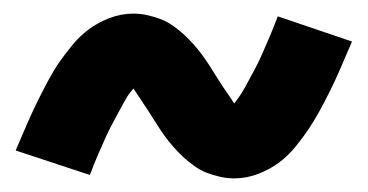

<svg xmlns="http://www.w3.org/2000/svg" viewBox="-20 -440 540 282"><path d="M324 -178Q313 -178 302.5 -180.5Q292 -183 283 -186.5Q274 -190 265 -196.5Q256 -203 249 -209.5Q242 -216 234.5 -224.5Q227 -233 221 -241.5Q215 -250 210 -258Q205 -266 198.5 -276Q192 -286 186 -295Q180 -304 176 -310Q169 -302 165 -295Q161 -288 156.5 -279.5Q152 -271 146.5 -261Q141 -251 135.5 -239Q130 -227 124 -213Q118 -199 112 -183L3 -219Q12 -240 20 -258.5Q28 -277 36 -293Q44 -309 51.5 -323Q59 -337 67 -348.5Q75 -360 86 -373.5Q97 -387 110.5 -397Q124 -407 141 -413.5Q158 -420 176 -420Q187 -420 197.5 -417.5Q208 -415 217 -411.5Q226 -408 235 -401.5Q244 -395 251 -388.5Q258 -382 265.5 -373.5Q273 -365 279 -356.5Q285 -348 290 -340Q295 -332 301 -322.5Q307 -313 313 -304.5Q319 -296 324 -288Q331 -297 335 -303.5Q339 -310 343.5 -318.5Q348 -327 353.5 -337Q359 -347 364.5 -359.5Q370 -372 376 -386Q382 -400 388 -416L497 -379Q488 -358 480 -339.5Q472 -321 464 -305Q456 -289 448.5 -275.5Q441 -262 433 -250Q425 -238 414 -224.5Q403 -211 389.5 -201Q376 -191 359 -184.5Q342 -178 324 -178Z"/></svg>

Font: Iosevka SS18 Extrabold
Style: Regular
Weight: 800
Monospace: yes
Designer: Belleve Invis
Foundry: Belleve Invis
Version: Version 25.1.1; ttfautohint (v1.8.4)